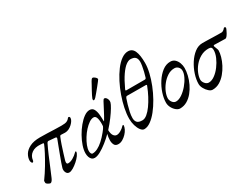

<svg xmlns="http://www.w3.org/2000/svg" viewBox="-54 -1243 2372 1804"><g transform="rotate(-30 1132.5 -341.0)"><path d="M108 13Q101 13 90.5 8Q80 3 72 -4Q64 -11 65 -16V-36Q107 -94 141.5 -152Q176 -210 201 -258Q226 -306 237 -334Q239 -338 239 -342Q239 -346 233 -347L207 -349Q148 -354 112 -328Q76 -302 71 -257Q70 -250 66.5 -244.5Q63 -239 57 -239Q52 -239 47 -248.5Q42 -258 42 -268Q42 -302 61.5 -334.5Q81 -367 124 -388.5Q167 -410 235 -410Q275 -410 315.5 -408.5Q356 -407 394.5 -405.5Q433 -404 466 -404Q486 -404 503 -406Q520 -408 533 -416Q543 -422 550.5 -431.5Q558 -441 561 -441Q569 -441 572.5 -437Q576 -433 576 -425Q576 -412 566.5 -396Q557 -380 541 -365Q525 -350 505 -340Q485 -330 463 -330Q454 -330 441 -331Q428 -332 417 -332Q415 -332 411.5 -330Q408 -328 405 -321Q392 -291 378 -250Q364 -209 352 -169.5Q340 -130 332 -104Q327 -86 330 -76Q333 -66 345 -66Q369 -66 397.5 -82Q426 -98 454 -126Q455 -127 456 -127.5Q457 -128 458 -128Q464 -128 464 -123Q464 -107 447.5 -84Q431 -61 405.5 -38.5Q380 -16 354.5 -1Q329 14 311 14Q289 14 278.5 -7.5Q268 -29 274 -54Q278 -70 290.5 -104.5Q303 -139 318.5 -180.5Q334 -222 348.5 -260Q363 -298 371 -319Q374 -327 370.5 -330.5Q367 -334 362 -335L291 -341Q284 -342 279 -338.5Q274 -335 270 -327Q247 -280 223 -224Q199 -168 177.5 -115Q156 -62 139 -24Q131 -5 122 4Q113 13 108 13Z M586 15Q569 15 556.5 4.5Q544 -6 537.5 -24.5Q531 -43 531 -66Q531 -102 546 -146Q561 -190 586 -234.5Q611 -279 642 -316.5Q673 -354 705 -377Q737 -400 766 -400Q797 -400 810.5 -375.5Q824 -351 827.5 -314.5Q831 -278 831 -243Q831 -240 832.5 -240Q834 -240 835 -243Q858 -281 879.5 -323Q901 -365 923 -406Q928 -416 932.5 -420.5Q937 -425 942 -425Q951 -425 958.5 -417.5Q966 -410 970.5 -399Q975 -388 975 -379Q975 -373 974.5 -368.5Q974 -364 973 -361Q969 -346 949 -312Q929 -278 897 -235Q865 -192 825 -148Q826 -107 840 -87.5Q854 -68 874 -68Q894 -68 918.5 -82.5Q943 -97 954 -110Q959 -116 962 -118Q965 -120 968 -120Q972 -120 973 -119Q974 -118 974 -116Q974 -98 963 -75.5Q952 -53 933 -33Q914 -13 891 0.5Q868 14 844 14Q813 14 802 -7Q791 -28 791 -55Q791 -72 793.5 -90.5Q796 -109 800 -122Q766 -88 726 -56.5Q686 -25 649.5 -5Q613 15 586 15ZM590 -31Q616 -31 645 -45.5Q674 -60 705 -88Q736 -116 767 -154Q777 -166 786 -178.5Q795 -191 801 -205Q805 -252 797 -286.5Q789 -321 765 -321Q742 -321 715.5 -303Q689 -285 663 -256.5Q637 -228 616 -194Q595 -160 582 -127Q569 -94 569 -68Q569 -52 574.5 -41.5Q580 -31 590 -31ZM850 -459Q842 -459 842.5 -467Q843 -475 844 -479Q848 -490 857.5 -509Q867 -528 879 -550Q891 -572 902 -591.5Q913 -611 919 -623Q924 -633 930.5 -640.5Q937 -648 944 -648Q949 -648 958.5 -642Q968 -636 975.5 -627.5Q983 -619 983 -611Q983 -609 970 -592Q957 -575 938 -551.5Q919 -528 901 -506.5Q883 -485 873 -474Q868 -469 862 -464Q856 -459 850 -459Z M1125 14Q1105 14 1087.5 -9Q1070 -32 1059.5 -67.5Q1049 -103 1049 -140Q1049 -192 1061.5 -252.5Q1074 -313 1096 -375.5Q1118 -438 1147.5 -495.5Q1177 -553 1211 -598.5Q1245 -644 1282 -670.5Q1319 -697 1355 -697Q1401 -697 1421 -652.5Q1441 -608 1441 -522Q1441 -475 1427.5 -417.5Q1414 -360 1390 -299.5Q1366 -239 1334.5 -183Q1303 -127 1267.5 -82.5Q1232 -38 1195.5 -12Q1159 14 1125 14ZM1151 -67Q1176 -67 1203 -89Q1230 -111 1256.5 -148Q1283 -185 1307 -230.5Q1331 -276 1349 -323Q1353 -331 1351.5 -334.5Q1350 -338 1341 -338L1139 -339Q1133 -339 1129 -334Q1125 -329 1123 -324Q1114 -299 1104 -265Q1094 -231 1086.5 -196Q1079 -161 1079 -132Q1079 -102 1094.5 -84.5Q1110 -67 1151 -67ZM1160 -387H1360Q1372 -387 1376 -400Q1384 -425 1391 -454.5Q1398 -484 1402.5 -511Q1407 -538 1407 -553Q1407 -587 1391 -604Q1375 -621 1336 -621Q1316 -621 1288 -600.5Q1260 -580 1226.5 -532Q1193 -484 1154 -400Q1152 -395 1152.5 -391Q1153 -387 1160 -387Z M1513 14Q1493 14 1472 -3Q1451 -20 1437.5 -46Q1424 -72 1424 -99Q1424 -146 1442 -200.5Q1460 -255 1491.5 -303.5Q1523 -352 1563.5 -383Q1604 -414 1650 -414Q1680 -414 1699.5 -396Q1719 -378 1729 -350.5Q1739 -323 1739 -296Q1739 -260 1729 -218Q1719 -176 1699.5 -135Q1680 -94 1652.5 -60.5Q1625 -27 1590 -6.5Q1555 14 1513 14ZM1513 -62Q1544 -62 1578.5 -85.5Q1613 -109 1643.5 -145Q1674 -181 1692.5 -219.5Q1711 -258 1709 -287Q1708 -309 1692 -325Q1676 -341 1652 -341Q1613 -341 1578.5 -319Q1544 -297 1516.5 -262.5Q1489 -228 1474 -191Q1459 -154 1459 -124Q1460 -102 1475.5 -82Q1491 -62 1513 -62Z M1866 14Q1847 14 1826.5 -4Q1806 -22 1791.5 -48.5Q1777 -75 1777 -99Q1777 -146 1794.5 -200.5Q1812 -255 1843 -303.5Q1874 -352 1914 -383Q1954 -414 2000 -414Q2016 -414 2042.5 -413.5Q2069 -413 2099.5 -412Q2130 -411 2158.5 -410.5Q2187 -410 2206 -410Q2214 -410 2221.5 -414.5Q2229 -419 2234 -423Q2240 -429 2244 -434Q2248 -439 2250 -439Q2255 -439 2260 -436Q2265 -433 2265 -429Q2265 -424 2259 -410Q2253 -396 2244 -380Q2235 -364 2225.5 -352.5Q2216 -341 2208 -341Q2203 -341 2185 -341.5Q2167 -342 2145.5 -342.5Q2124 -343 2107.5 -343.5Q2091 -344 2088 -344Q2078 -344 2081 -330Q2083 -322 2090.5 -304.5Q2098 -287 2098 -279Q2098 -251 2087.5 -213Q2077 -175 2056.5 -135.5Q2036 -96 2007.5 -62Q1979 -28 1943.5 -7Q1908 14 1866 14ZM1869 -62Q1900 -62 1933.5 -86Q1967 -110 1995.5 -148Q2024 -186 2042 -227.5Q2060 -269 2060 -305Q2060 -326 2051.5 -333.5Q2043 -341 2022 -341Q1975 -341 1936 -319Q1897 -297 1869 -263Q1841 -229 1826 -191.5Q1811 -154 1811 -124Q1812 -102 1829.5 -82Q1847 -62 1869 -62Z"/></g></svg>

Font: EB Garamond
Style: Italic
Weight: 400
Italic angle: -17.2°
Designer: Georg Duffner and Octavio Pardo
Foundry: Georg Duffner
Version: Version 1.001